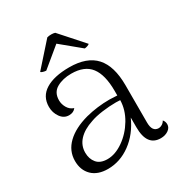

<svg xmlns="http://www.w3.org/2000/svg" viewBox="-169 -816 881 943"><g transform="rotate(-30 271.5 -345.0)"><path d="M532 -34Q532 -15 514 -2.5Q496 10 471 10Q393 10 393 -97V-152Q359 -76 299.5 -32.5Q240 11 171 11Q113 11 81 -20.5Q49 -52 49 -104Q49 -161 91.5 -202Q134 -243 211 -264Q277 -281 347 -281Q362 -281 390 -279V-305Q390 -396 356 -440.5Q322 -485 247 -485Q199 -485 164.5 -465.5Q130 -446 130 -401Q130 -379 142 -358.5Q154 -338 176 -331Q163 -313 137 -313Q108 -313 89.5 -339Q71 -365 71 -398Q71 -457 119.5 -487Q168 -517 254 -517Q354 -517 402 -464Q450 -411 450 -302V-91Q450 -38 487 -38Q496 -38 506 -44Q516 -50 522 -61Q532 -50 532 -34ZM391 -252 367 -253Q329 -253 288.5 -247.5Q248 -242 221 -232Q169 -215 141 -185Q113 -155 113 -114Q113 -79 132.5 -55.5Q152 -32 193 -32Q237 -32 283 -64Q329 -96 359.5 -147Q390 -198 391 -252ZM120 -569 235 -698Q244 -701 259 -701Q271 -701 280 -698L395 -569Q392 -565 382.5 -562Q373 -559 367 -559L258 -649L149 -559Q142 -559 131.5 -562Q121 -565 120 -569Z"/></g></svg>

Font: Arima Madurai Light
Style: Regular
Weight: 300
Designer: Joana Correia and Natanael Gama
Foundry: NDISCOVER
Version: Version 1.020